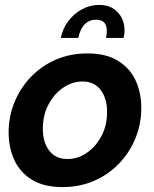

<svg xmlns="http://www.w3.org/2000/svg" viewBox="-20 -750 626 780"><path d="M234 10Q158 10 109.5 -20Q61 -50 38 -100.5Q15 -151 15 -212Q15 -276 38.5 -334Q62 -392 105 -437Q148 -482 206.5 -507.5Q265 -533 335 -533Q411 -533 459.5 -503Q508 -473 531 -423Q554 -373 554 -311Q554 -247 530.5 -189Q507 -131 464 -86Q421 -41 362.5 -15.5Q304 10 234 10ZM254 -104Q296 -104 332.5 -129Q369 -154 392 -197Q415 -240 415 -295Q415 -350 389 -384.5Q363 -419 315 -419Q274 -419 237 -394Q200 -369 177 -325.5Q154 -282 154 -227Q154 -172 180 -138Q206 -104 254 -104ZM227 -596Q235 -635 258 -665Q281 -695 313.5 -712.5Q346 -730 382 -730Q431 -730 458.5 -700Q486 -670 486 -626Q486 -619 485 -611.5Q484 -604 482 -596H411Q414 -613 414 -624Q414 -670 371 -670Q314 -670 298 -596Z"/></svg>

Font: Raleway
Style: Bold Italic
Weight: 700
Italic angle: -12°
Designer: Matt McInerney, Pablo Impallari, Rodrigo Fuenzalida
Foundry: Matt McInerney, Pablo Impallari, Rodrigo Fuenzalida
Version: Version 4.101;RELEASE